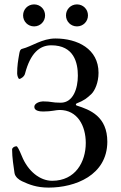

<svg xmlns="http://www.w3.org/2000/svg" viewBox="-20 -839 550 873"><path d="M135 -819C107 -819 85 -797 85 -769C85 -741 107 -719 135 -719C163 -719 185 -741 185 -769C185 -797 163 -819 135 -819ZM330 -819C302 -819 280 -797 280 -769C280 -741 302 -719 330 -719C358 -719 380 -741 380 -769C380 -797 358 -819 330 -819ZM251 -339C333 -339 370 -266 370 -189C370 -103 323 -17 217 -17C162 -17 107 -60 79 -130C67 -159 59 -174 55 -174C45 -174 35 -167 35 -159C35 -123 42 -80 46 -52C49 -34 67 -21 80 -15C112 0 147 14 201 14C322 14 467 -42 468 -194C468 -310 389 -340 329 -359C323 -361 324 -367 329 -369C362 -382 375 -392 396 -412C411 -427 428 -463 428 -508C428 -617 332 -664 232 -664C171 -664 125 -628 81 -617C72 -615 70 -607 68 -597C62 -563 58 -540 58 -505C58 -496 63 -480 68 -480C73 -480 91 -490 94 -505C118 -596 159 -633 213 -633C317 -633 334 -553 334 -495C334 -437 313 -372 256 -372C214 -372 215 -378 175 -378C162 -378 136 -370 136 -353C136 -334 163 -332 177 -332C216 -332 233 -339 251 -339Z"/></svg>

Font: EB Garamond 12
Style: Regular
Weight: 400
Version: Version 0.016+